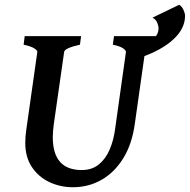

<svg xmlns="http://www.w3.org/2000/svg" viewBox="-20 -766 792 801"><path d="M651.9 -615.2 647 -579.6Q616.2 -572.8 601.1 -564.5Q585.9 -556.2 585 -549.3L542.5 -250Q530.8 -164.6 494.1 -105.5Q457.5 -46.4 403.3 -15.6Q349.1 15.1 284.7 15.1Q231.4 15.1 186 -6.3Q140.6 -27.8 113 -69.1Q85.4 -110.4 85.4 -169.9Q85.4 -196.3 89.8 -226.1L135.7 -549.3Q136.7 -555.2 123.3 -564Q109.9 -572.8 78.6 -579.6L83 -615.2H318.4L313.5 -579.6Q250 -565.4 247.6 -549.3L204.6 -249Q202.6 -234.9 201.4 -220.7Q200.2 -206.5 200.2 -193.8Q200.2 -56.6 320.8 -56.6Q363.3 -56.6 391.8 -79.6Q420.4 -102.5 437.3 -141.6Q454.1 -180.7 460.4 -229L505.4 -549.3Q505.9 -555.2 494.1 -564Q482.4 -572.8 450.7 -579.6L455.6 -615.2ZM752 -699.7Q752 -646.5 703.1 -601.6Q654.3 -556.6 568.4 -526.9L569.3 -574.7Q604 -587.9 622.8 -606Q641.6 -624 641.6 -648.4Q641.6 -657.2 636 -671.1Q630.4 -685.1 616.2 -692.4L727.5 -746.1Q739.3 -738.8 745.6 -724.6Q752 -710.4 752 -699.7Z"/></svg>

Font: Gentium Plus
Style: Bold Italic
Weight: 700
Italic angle: -8°
Designer: Victor Gaultney, Annie Olsen, Iska Routamaa, Becca Hirsbrunner
Foundry: SIL International
Version: Version 6.101